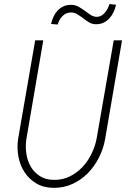

<svg xmlns="http://www.w3.org/2000/svg" viewBox="-20 -908 627 938"><path d="M576.2 -710.9H535.6L451.7 -229Q444.3 -191.9 426.5 -155.5Q408.7 -119.1 382.3 -91.3Q355.5 -63 320.6 -45.9Q285.6 -28.8 244.1 -29.3Q203.6 -29.3 175.3 -47.4Q147 -65.4 130.4 -93.8Q113.8 -122.6 108.6 -158.2Q103.5 -193.8 108.9 -229L191.4 -710.9H151.9L68.4 -229Q62 -185.1 70.1 -142.3Q78.1 -99.6 100.6 -65.9Q122.6 -32.2 158 -11.5Q193.4 9.3 242.7 9.8Q293 9.8 335.4 -10Q377.9 -29.8 410.2 -63Q442.4 -96.2 464.1 -139.6Q485.8 -183.1 493.7 -229.5ZM546.9 -884.8 514.6 -888.2Q511.7 -877.4 505.9 -866.2Q500 -855 491.2 -845.2Q483.9 -836.4 474.6 -831.3Q465.3 -826.2 454.6 -825.7Q436.5 -825.7 421.9 -835.7Q407.2 -845.7 392.1 -856.9Q377.4 -867.7 362.1 -876Q346.7 -884.3 326.2 -884.3Q305.7 -884.3 289.6 -876.7Q273.4 -869.1 261.2 -856Q249 -842.8 241.2 -825.9Q233.4 -809.1 229.5 -791L261.7 -788.1Q265.6 -799.8 271 -810.3Q276.4 -820.8 284.7 -828.6Q292 -836.9 302.2 -841.8Q312.5 -846.7 326.2 -847.2Q343.3 -847.2 358.4 -837.9Q373.5 -828.6 387.7 -817.9Q401.4 -806.6 416.3 -798.1Q431.2 -789.6 449.7 -789.6Q470.2 -789.6 486.6 -797.6Q502.9 -805.7 515.1 -819.3Q527.3 -832.5 535.2 -849.6Q543 -866.7 546.9 -884.8Z"/></svg>

Font: Roboto Mono ExtraLight
Style: Italic
Weight: 250
Italic angle: -10°
Monospace: yes
Designer: Google
Version: Version 3.000